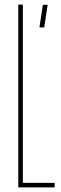

<svg xmlns="http://www.w3.org/2000/svg" viewBox="-20 -820 265 840"><path d="M60 0V-800H80V-20H219V0ZM152.5 -700 167.5 -799H188.5L173.5 -700Z"/></svg>

Font: Big Shoulders Thin
Style: Regular
Weight: 100
Designer: Patric King
Foundry: XO Type Co
Version: Version 2.002